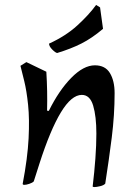

<svg xmlns="http://www.w3.org/2000/svg" viewBox="-20 -737 538 779"><path d="M363 22Q356 22 356 19Q363 -39 367 -94Q371 -149 371 -195Q371 -265 358 -308.5Q345 -352 312 -352Q270 -352 227 -281Q184 -210 140 -73L117 -1Q111 5 98.5 9Q86 13 79 13Q72 13 72 9Q92 -96 96 -175Q100 -254 94 -311.5Q88 -369 78.5 -407.5Q69 -446 63 -470L87 -485L168 -446Q173 -366 171 -288L178 -287Q219 -370 269 -421Q319 -472 365 -472Q407 -472 426 -440.5Q445 -409 445 -359Q445 -271 433.5 -179.5Q422 -88 407 8Q401 15 386 18.5Q371 22 363 22ZM212 -522Q205 -523 192 -536Q179 -549 179 -560Q247 -591 294 -634Q341 -677 370 -717L386 -707L398 -620Q353 -582 310.5 -560.5Q268 -539 212 -522Z"/></svg>

Font: Julee
Style: Regular
Weight: 400
Designer: Julian Tunni
Foundry: Julian Tunni
Version: Version 1.002; ttfautohint (v1.8.4.7-5d5b);gftools[0.9.23]